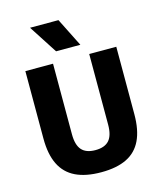

<svg xmlns="http://www.w3.org/2000/svg" viewBox="-120 -891 828 986"><g transform="rotate(-15 294.5 -398.0)"><path d="M296.3 7.7Q214 7.7 160.1 -18.4Q106.2 -44.5 79.6 -98.6Q53 -152.7 53 -236.8V-595H200.1V-219.9Q200.1 -162.6 223.5 -136.3Q246.9 -109.9 296.2 -109.9Q345.8 -109.9 369.2 -136.3Q392.5 -162.6 392.5 -219.9V-595H536.4V-236.8Q536.4 -152.7 510.6 -98.6Q484.8 -44.5 431.7 -18.4Q378.6 7.7 296.3 7.7ZM231.7 -652.5 133.8 -803.9H284.9L360.8 -652.5Z"/></g></svg>

Font: Encode Sans SC Condensed Thin
Style: Regular
Weight: 100
Width: 3
Designer: Multiple Designers
Foundry: Impallari Type
Version: Version 3.002